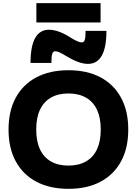

<svg xmlns="http://www.w3.org/2000/svg" viewBox="-20 -1184 865 1214"><path d="M413 10Q295 10 210 -35Q125 -80 79.5 -164Q34 -248 34 -365Q34 -482 79.5 -566Q125 -650 210 -695Q295 -740 413 -740Q531 -740 615.5 -695Q700 -650 745.5 -566Q791 -482 791 -365Q791 -248 745.5 -164Q700 -80 615.5 -35Q531 10 413 10ZM413 -137Q478 -137 524 -163.5Q570 -190 593.5 -240.5Q617 -291 617 -365Q617 -439 593.5 -489.5Q570 -540 524 -566.5Q478 -593 413 -593Q347 -593 301.5 -566.5Q256 -540 232.5 -489.5Q209 -439 209 -365Q209 -291 232.5 -240.5Q256 -190 301.5 -163.5Q347 -137 413 -137ZM536 -780Q507 -780 472 -793Q437 -806 396 -831Q374 -845 357 -852.5Q340 -860 329 -860Q316 -860 310.5 -844.5Q305 -829 305 -786H173Q173 -996 290 -996Q320 -996 355 -983Q390 -970 430 -944Q453 -930 469.5 -923Q486 -916 497 -916Q511 -916 516 -931.5Q521 -947 521 -989H653Q653 -780 536 -780ZM210 -1042V-1164H616V-1042Z"/></svg>

Font: M PLUS 2 ExtraBold
Style: Regular
Weight: 800
Version: Version 1.001